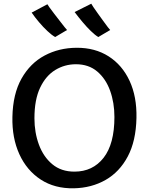

<svg xmlns="http://www.w3.org/2000/svg" viewBox="-20 -1009 804 1037"><path d="M379 8Q275.5 10 200 -39.2Q124.5 -88.5 84.5 -176.2Q44.5 -264 47 -377Q49.5 -501.5 96.2 -584.5Q143 -667.5 220.8 -709Q298.5 -750.5 394 -751Q493 -751.5 566.5 -704.8Q640 -658 679.8 -572.5Q719.5 -487 717 -372Q714.5 -247.5 670 -163.8Q625.5 -80 550 -37Q474.5 6 379 8ZM382 -82Q481 -82 539.5 -156.8Q598 -231.5 598 -377Q598 -454 574.8 -518.8Q551.5 -583.5 505.2 -622.8Q459 -662 390 -662Q329.5 -662 278.5 -631Q227.5 -600 196.8 -535.5Q166 -471 166 -370Q166 -293.5 190.2 -227.8Q214.5 -162 262.5 -122Q310.5 -82 382 -82ZM511 -809Q492.5 -820 470.5 -841.5Q448.5 -863 425.8 -890Q403 -917 383 -944L473 -989Q474 -986 484 -971.2Q494 -956.5 508.5 -936.2Q523 -916 537.5 -896Q552 -876 562.5 -862.2Q573 -848.5 575 -847ZM278 -809Q258.5 -820 235.8 -841.5Q213 -863 190.8 -889.2Q168.5 -915.5 151 -941L236 -986Q237 -983.5 247.2 -969Q257.5 -954.5 272.8 -934.8Q288 -915 303.2 -895.5Q318.5 -876 329.2 -862.2Q340 -848.5 342 -847Z"/></svg>

Font: Koeln Type Sans
Style: Regular
Weight: 400
Designer: Eben Sorkin
Foundry: Eben Sorkin
Version: Version 2.001